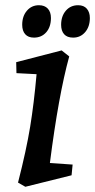

<svg xmlns="http://www.w3.org/2000/svg" viewBox="-20 -703 364 735"><path d="M120 -419 43 -423 42 -465 216 -510 245 -487Q204 -338 171 -79L258 -73L254 -32L77 12L49 -4Q81 -129 95.5 -218Q110 -307 120 -419ZM214 -608Q214 -641 232 -662Q250 -683 279 -683Q301 -683 312.5 -669.5Q324 -656 324 -634Q324 -601 306 -580Q288 -559 260 -559Q237 -559 225.5 -572Q214 -585 214 -608ZM65 -608Q65 -641 83 -662Q101 -683 129 -683Q151 -683 163 -670Q175 -657 175 -634Q175 -600 157 -579.5Q139 -559 110 -559Q88 -559 76.5 -572Q65 -585 65 -608Z"/></svg>

Font: Andada Pro SemiBold
Style: Italic
Weight: 600
Italic angle: -6.99998°
Designer: Carolina Giovagnoli
Foundry: Huerta Tipografica
Version: Version 3.005